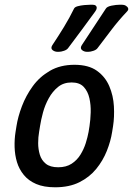

<svg xmlns="http://www.w3.org/2000/svg" viewBox="-20 -785 564 815"><path d="M456 -225Q450 -186 433.5 -144.5Q417 -103 388.5 -68Q360 -33 317 -11.5Q274 10 214 10Q166 10 133.5 -4Q101 -18 81 -42.5Q61 -67 52 -97Q43 -127 42 -160.5Q41 -194 46 -225L50 -250Q56 -289 73 -334Q90 -379 119 -419Q148 -459 192 -484.5Q236 -510 296 -510Q356 -510 391.5 -484.5Q427 -459 444 -419Q461 -379 463.5 -334Q466 -289 460 -250ZM360 -250Q364 -276 365 -307.5Q366 -339 359.5 -368Q353 -397 335.5 -416Q318 -435 284 -435Q250 -435 226.5 -416Q203 -397 187 -368Q171 -339 162.5 -307.5Q154 -276 150 -250L146 -225Q142 -203 142 -177.5Q142 -152 149 -128.5Q156 -105 174.5 -90Q193 -75 227 -75Q261 -75 284 -90Q307 -105 321.5 -128.5Q336 -152 344 -177.5Q352 -203 356 -225ZM270 -582Q265 -574 252 -569.5Q239 -565 229 -565H225Q212 -565 203 -572.5Q194 -580 202 -593Q228 -632 251.5 -670.5Q275 -709 294 -748Q297 -755 309.5 -758.5Q322 -762 338 -763.5Q354 -765 365 -765H372Q382 -765 386.5 -761Q391 -757 390.5 -750.5Q390 -744 384 -736Q356 -698 327.5 -659Q299 -620 270 -582ZM395 -582Q390 -574 377 -569.5Q364 -565 354 -565H350Q337 -565 328 -572.5Q319 -580 327 -593Q353 -632 378 -670.5Q403 -709 429 -748Q434 -757 453.5 -761Q473 -765 490 -765H497Q507 -765 514.5 -760.5Q522 -756 524 -749.5Q526 -743 519 -736Q483 -698 453.5 -659Q424 -620 395 -582Z"/></svg>

Font: Winky Sans
Style: Italic
Weight: 400
Italic angle: -8.97852°
Designer: Simon Atzbach
Foundry: typofactur
Version: Version 1.205